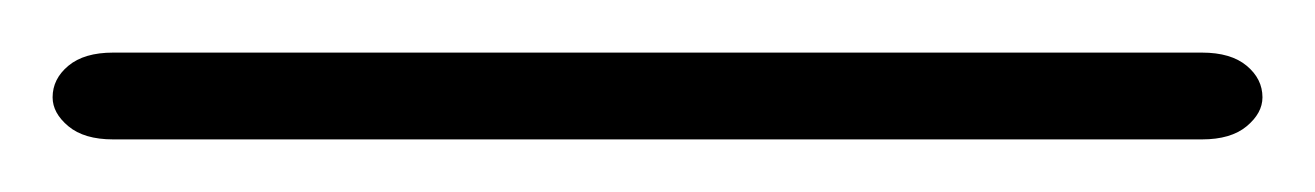

<svg xmlns="http://www.w3.org/2000/svg" viewBox="-42 24 500 73"><path d="M1 77Q-10 77 -16 72Q-22 67 -22 61Q-22 54 -16 49Q-10 44 1 44H415Q426 44 432 49Q438 54 438 61Q438 67 432 72Q426 77 415 77Z"/></svg>

Font: Meow Script
Style: Regular
Weight: 400
Designer: Robert E. Leuschke
Foundry: Robert E. Leuschke
Version: Version 1.010; ttfautohint (v1.8.3)